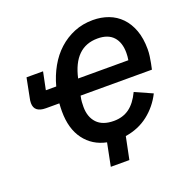

<svg xmlns="http://www.w3.org/2000/svg" viewBox="-147 -853 1132 1146"><g transform="rotate(-20 418.5 -280.0)"><path d="M562 -710Q615 -710 660.5 -693Q706 -676 739.5 -641.5Q773 -607 792 -555.5Q811 -504 811 -435Q811 -413 808 -391.5Q805 -370 801 -349L793 -311H340Q335 -289 334 -272Q333 -255 333 -242Q333 -177 369 -139Q405 -101 476 -101Q533 -101 574 -130.5Q615 -160 645 -223L755 -174Q719 -102 657 -53.5Q595 -5 511 8L482 150H364L393 5Q305 -13 254 -81.5Q203 -150 203 -261Q203 -273 203.5 -285Q204 -297 205 -311H120Q46 -311 46 -370Q46 -386 50 -402L74 -524H179L156 -412H222Q239 -476 270 -531Q301 -586 344.5 -625.5Q388 -665 442.5 -687.5Q497 -710 562 -710ZM551 -597Q402 -597 361 -412H680Q682 -423 683 -435Q684 -447 684 -458Q684 -524 650.5 -560.5Q617 -597 551 -597Z"/></g></svg>

Font: IBM Plex Sans SmBld
Style: Italic
Weight: 600
Italic angle: -11°
Designer: Mike Abbink, Paul van der Laan, Pieter van Rosmalen
Foundry: Bold Monday
Version: Version 3.005